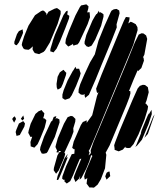

<svg xmlns="http://www.w3.org/2000/svg" viewBox="-20 -726 755 883"><path d="M383 -615 344 -531 337 -522 326 -519 318 -516 316 -521 315 -525 313 -522 302 -516 294 -512 288 -518 281 -526V-531L283 -546L297 -584L327 -655L347 -693L353 -701L377 -706L387 -697L386 -687L381 -669L392 -670L393 -659L394 -647ZM245 -616 209 -530 187 -494 180 -487 165 -480 160 -477 148 -480 140 -482 135 -489 130 -498V-504L131 -513L118 -501L111 -497L94 -499L87 -504L80 -519L82 -530L91 -559L111 -608L141 -656L169 -675L178 -678L186 -673L194 -663L193 -655L203 -672L231 -686L242 -689L251 -683L259 -676V-662ZM492 -536 448 -430 420 -361 389 -290 372 -276 369 -286 370 -293 362 -290 352 -291 341 -300 342 -316 349 -339 367 -381 394 -439 416 -476 433 -539 461 -608 489 -670 493 -677 503 -683 516 -685 528 -678 530 -665 516 -614 517 -600ZM445 -607 418 -544 405 -522 400 -515 387 -510 378 -513 369 -524V-534L377 -565L405 -631L417 -652L423 -661L426 -662L435 -677L436 -670V-668L441 -670L450 -665L456 -660V-649ZM281 -598 256 -536 240 -502 226 -485 218 -488 211 -490 212 -501 222 -534 223 -539 233 -567 272 -657 284 -674 291 -677V-669L289 -660L299 -653L297 -640ZM336 31 316 80 303 107 287 118 276 108 277 103 279 97 276 102 271 100 266 96 267 85 284 38 310 -17 322 -19 323 -35 325 -41 322 -38 312 -46 314 -54 319 -75 352 -151 361 -165 371 -169 378 -173 379 -164 378 -160 404 -196 426 -284 433 -302 428 -298 425 -303 422 -318 447 -383 528 -579 550 -631 559 -648 576 -646 575 -635 570 -618 581 -626 589 -623 604 -615 612 -601 613 -588 593 -520 422 -108 394 -42 388 -32 392 -24 389 -17 388 -11 398 -22 397 -35 410 -73 440 -144 565 -444 600 -531 613 -557 618 -567 631 -573 640 -572 652 -563 657 -547 644 -475 637 -461 640 -462 642 -447 630 -413 615 -399 613 -403 594 -359 573 -307 579 -308 580 -297 575 -278 562 -244 484 -57 466 -24 469 -14 463 48 444 98 429 123 412 137 399 136H391L386 129L378 118L379 112L381 96L382 93L370 100L367 86L369 78L376 58L402 -3L405 -9L399 -13L391 15L377 49L355 92L346 101L347 93L349 82L343 96L327 111L325 106L319 92L322 81L331 58L354 4L347 5ZM84 -591 86 -575 81 -562 67 -531 57 -518 52 -519 46 -524V-534L58 -569L67 -583ZM330 -331 310 -288 300 -274 279 -267 267 -275V-280V-291L273 -312L291 -356L315 -400L316 -401L317 -402L327 -419L330 -412V-410H333H344L348 -397L351 -389L347 -374ZM269 -340 261 -323 252 -317 245 -314 241 -324 240 -340 245 -373 255 -393 263 -399 272 -405 279 -397 285 -391 283 -380ZM645 -177 617 -108 594 -63 579 -46 568 -45 557 -47V-52L545 -38L526 -30L515 -34L507 -37V-43L505 -58L510 -73L530 -125L588 -263L613 -319L623 -331L637 -336L647 -335L660 -325L662 -313L664 -302L654 -264L648 -249L651 -250L661 -237L659 -223ZM677 -221 678 -201 663 -155 633 -84 611 -57 602 -50 606 -57 614 -77 630 -117 627 -112 631 -126 653 -180 664 -205V-199L667 -205ZM185 -138 165 -89 153 -63 138 -47 132 -49 121 -53V-59L120 -73L128 -97H119L117 -102L110 -115L112 -126L121 -157L143 -202L157 -214L171 -220L178 -211L184 -205L182 -193L178 -181L182 -183L193 -174L192 -166ZM691 -200 660 -110 644 -92 649 -104 673 -162 684 -189ZM83 -172 76 -180 87 -195 91 -180ZM250 58 238 73 233 66 227 57 228 46 244 -11 252 -25 259 -28 260 -31 250 -32V-30L251 -25H240L241 -31L243 -33L241 -37L235 -50L237 -59L246 -91L274 -157L287 -180L291 -187L306 -193L315 -191L327 -179L326 -166L317 -136V-135L318 -120L308 -93L278 -28L276 -25L280 -18L275 0ZM232 -96 199 -28 194 -22 181 -19 172 -20 167 -30 164 -37 166 -50 183 -98 215 -167 220 -170 227 -188 239 -192 237 -184 235 -179 241 -183 253 -177 254 -163ZM54 -179 45 -162 41 -169 36 -179 42 -187 48 -191ZM71 -105 56 -101 54 -110 52 -119 55 -129 67 -158 87 -169 95 -158 92 -144ZM280 27 268 56 260 75 251 95 247 102 241 101 242 96 245 83 255 58V56L277 2L291 -18L289 -10L285 0L292 -3L289 4ZM470 100 464 85 470 69 477 64 484 63 485 72 487 84Z"/></svg>

Font: Rubik Marker Hatch
Style: Regular
Weight: 400
Designer: Hubert and Fischer, NaN
Foundry: Hubert & Fischer, NaN
Version: Version 2.200